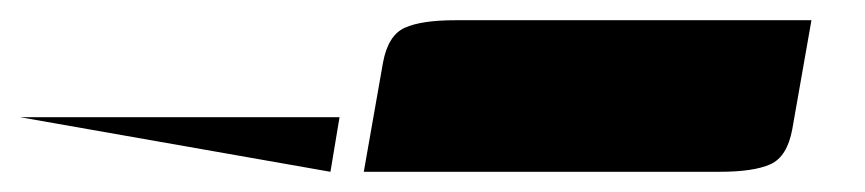

<svg xmlns="http://www.w3.org/2000/svg" viewBox="-430 -35 856 190"><path d="M-103 135 -410 81H-94ZM21 -15H373L354 93Q349 120 332.5 127.5Q316 135 282 135H-70L-51 27Q-46 0 -29.5 -7.5Q-13 -15 21 -15Z"/></svg>

Font: Faster One
Style: Regular
Weight: 400
Designer: Eduardo Rodriguez Tunni
Foundry: Eduardo Rodriguez Tunni
Version: Version 1.002